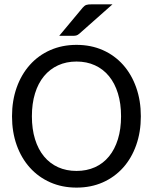

<svg xmlns="http://www.w3.org/2000/svg" viewBox="-20 -855 702 882"><path d="M35.2 0ZM627 -320.8Q627 -248.5 605.7 -188.5Q584.5 -128.4 545.7 -85Q506.8 -41.5 452.4 -17.3Q397.9 6.8 331.5 6.8Q265.6 6.8 210.9 -17.3Q156.2 -41.5 117.2 -85Q78.1 -128.4 56.6 -188.5Q35.2 -248.5 35.2 -320.8Q35.2 -392.6 56.6 -452.9Q78.1 -513.2 117.2 -556.9Q156.2 -600.6 210.9 -624.8Q265.6 -648.9 331.5 -648.9Q397.9 -648.9 452.4 -624.8Q506.8 -600.6 545.7 -556.9Q584.5 -513.2 605.7 -452.9Q627 -392.6 627 -320.8ZM536.1 -320.8Q536.1 -379.4 521.7 -426Q507.3 -472.7 480.7 -505.1Q454.1 -537.6 416.3 -554.9Q378.4 -572.3 331.5 -572.3Q284.7 -572.3 246.8 -554.9Q209 -537.6 182.1 -505.1Q155.3 -472.7 140.9 -426Q126.5 -379.4 126.5 -320.8Q126.5 -262.2 140.9 -215.6Q155.3 -168.9 182.1 -136.5Q209 -104 246.8 -86.9Q284.7 -69.8 331.5 -69.8Q378.4 -69.8 416.3 -86.9Q454.1 -104 480.7 -136.5Q507.3 -168.9 521.7 -215.6Q536.1 -262.2 536.1 -320.8ZM496.6 -835 343.8 -699.7Q336.4 -693.4 329.8 -691.9Q323.2 -690.4 313.5 -690.4H252L359.4 -819.3Q363.8 -824.2 367.7 -827.4Q371.6 -830.6 376.2 -832.3Q380.9 -834 386.5 -834.5Q392.1 -835 399.9 -835Z"/></svg>

Font: Carlito
Style: Regular
Weight: 400
Designer: Lukasz Dziedzic
Foundry: tyPoland Lukasz Dziedzic
Version: Version 1.104